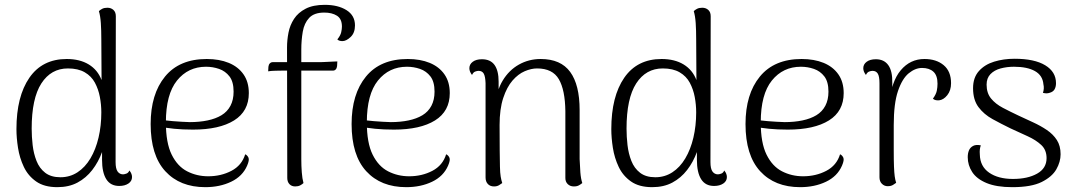

<svg xmlns="http://www.w3.org/2000/svg" viewBox="-20 -761 4446 794"><path d="M217 13Q163 13 129.5 -10.5Q96 -34 78.5 -71Q61 -108 54.5 -149.5Q48 -191 48 -227Q48 -362 101.5 -439.5Q155 -517 256 -517Q310 -517 347 -494.5Q384 -472 400 -430L399 -597Q399 -636 397 -665.5Q395 -695 389 -715Q394 -720 402.5 -724.5Q411 -729 424 -729Q439 -729 449 -720Q459 -711 459 -694L458 -91Q458 -63 466.5 -51.5Q475 -40 489 -40Q494 -40 502.5 -43Q511 -46 515 -56Q521 -49 523.5 -42Q526 -35 526 -29Q526 -12 511 -2Q496 8 473 8Q437 8 419.5 -20Q402 -48 402 -100V-205L424 -224Q418 -176 402.5 -133.5Q387 -91 361.5 -58Q336 -25 300.5 -6Q265 13 217 13ZM230 -28Q269 -28 300.5 -48.5Q332 -69 354 -106Q376 -143 387.5 -192Q399 -241 399 -296Q399 -328 393 -360Q387 -392 372.5 -419Q358 -446 330.5 -462Q303 -478 261 -478Q191 -478 151 -416Q111 -354 111 -229Q111 -196 115 -161Q119 -126 131 -95.5Q143 -65 167 -46.5Q191 -28 230 -28Z M829 13Q724 13 663.5 -53Q603 -119 603 -248Q603 -372 662.5 -444.5Q722 -517 835 -517Q887 -517 926 -501Q965 -485 987 -453.5Q1009 -422 1009 -376Q1009 -301 948 -263Q887 -225 778 -225Q735 -225 700 -228.5Q665 -232 630 -239L631 -268Q658 -263 695 -260Q732 -257 765 -256Q805 -256 838.5 -263Q872 -270 896 -284.5Q920 -299 933 -323.5Q946 -348 946 -382Q946 -423 929 -445Q912 -467 886 -476Q860 -485 832 -485Q758 -485 712 -428Q666 -371 666 -255Q666 -170 690 -121.5Q714 -73 754 -52.5Q794 -32 841 -32Q894 -32 937 -54.5Q980 -77 994 -123Q1003 -119 1007.5 -109Q1012 -99 1002 -76Q983 -32 936 -9.5Q889 13 829 13Z M1201 10Q1186 10 1177 0.5Q1168 -9 1168 -25L1167 -565Q1167 -595 1173 -626Q1179 -657 1196 -683Q1213 -709 1244 -725Q1275 -741 1323 -741Q1378 -741 1413 -719Q1448 -697 1448 -656Q1448 -625 1430 -608Q1412 -591 1396 -591Q1390 -591 1384.5 -592.5Q1379 -594 1375 -598Q1388 -614 1391 -627.5Q1394 -641 1394 -651Q1394 -683 1373.5 -696Q1353 -709 1321 -709Q1279 -709 1258.5 -687Q1238 -665 1232 -629.5Q1226 -594 1226 -556V-103Q1226 -75 1228 -48.5Q1230 -22 1235 -4Q1230 1 1221.5 5.5Q1213 10 1201 10ZM1089 -466 1090 -485Q1091 -494 1096 -499Q1101 -504 1108 -504H1306Q1310 -504 1319.5 -504.5Q1329 -505 1340.5 -505.5Q1352 -506 1361.5 -506.5Q1371 -507 1375 -507L1374 -488Q1373 -479 1368.5 -474Q1364 -469 1357 -469H1149Q1139 -469 1119 -468.5Q1099 -468 1089 -466Z M1660 13Q1555 13 1494.5 -53Q1434 -119 1434 -248Q1434 -372 1493.5 -444.5Q1553 -517 1666 -517Q1718 -517 1757 -501Q1796 -485 1818 -453.5Q1840 -422 1840 -376Q1840 -301 1779 -263Q1718 -225 1609 -225Q1566 -225 1531 -228.5Q1496 -232 1461 -239L1462 -268Q1489 -263 1526 -260Q1563 -257 1596 -256Q1636 -256 1669.5 -263Q1703 -270 1727 -284.5Q1751 -299 1764 -323.5Q1777 -348 1777 -382Q1777 -423 1760 -445Q1743 -467 1717 -476Q1691 -485 1663 -485Q1589 -485 1543 -428Q1497 -371 1497 -255Q1497 -170 1521 -121.5Q1545 -73 1585 -52.5Q1625 -32 1672 -32Q1725 -32 1768 -54.5Q1811 -77 1825 -123Q1834 -119 1838.5 -109Q1843 -99 1833 -76Q1814 -32 1767 -9.5Q1720 13 1660 13Z M2023 10Q2007 10 1997.5 0Q1988 -10 1988 -27V-417Q1987 -445 1980.5 -456.5Q1974 -468 1959 -468Q1953 -468 1945 -465Q1937 -462 1932 -451Q1921 -465 1921 -479Q1921 -495 1935 -505.5Q1949 -516 1973 -516Q2008 -516 2025 -492.5Q2042 -469 2042 -423V-339L2028 -325Q2033 -385 2059 -428Q2085 -471 2126 -494Q2167 -517 2216 -517Q2299 -517 2338 -463.5Q2377 -410 2377 -306V-103Q2378 -75 2380 -48.5Q2382 -22 2388 -4Q2382 1 2374 5.5Q2366 10 2353 10Q2338 10 2328 0.5Q2318 -9 2318 -25V-301Q2317 -389 2291 -433.5Q2265 -478 2201 -478Q2177 -478 2150 -466.5Q2123 -455 2099.5 -428Q2076 -401 2061 -355.5Q2046 -310 2046 -244Q2046 -179 2046.5 -138Q2047 -97 2047.5 -71.5Q2048 -46 2050.5 -31Q2053 -16 2057 -4Q2052 0 2043.5 5Q2035 10 2023 10Z M2677 13Q2623 13 2589.5 -10.5Q2556 -34 2538.5 -71Q2521 -108 2514.5 -149.5Q2508 -191 2508 -227Q2508 -362 2561.5 -439.5Q2615 -517 2716 -517Q2770 -517 2807 -494.5Q2844 -472 2860 -430L2859 -597Q2859 -636 2857 -665.5Q2855 -695 2849 -715Q2854 -720 2862.5 -724.5Q2871 -729 2884 -729Q2899 -729 2909 -720Q2919 -711 2919 -694L2918 -91Q2918 -63 2926.5 -51.5Q2935 -40 2949 -40Q2954 -40 2962.5 -43Q2971 -46 2975 -56Q2981 -49 2983.5 -42Q2986 -35 2986 -29Q2986 -12 2971 -2Q2956 8 2933 8Q2897 8 2879.5 -20Q2862 -48 2862 -100V-205L2884 -224Q2878 -176 2862.5 -133.5Q2847 -91 2821.5 -58Q2796 -25 2760.5 -6Q2725 13 2677 13ZM2690 -28Q2729 -28 2760.5 -48.5Q2792 -69 2814 -106Q2836 -143 2847.5 -192Q2859 -241 2859 -296Q2859 -328 2853 -360Q2847 -392 2832.5 -419Q2818 -446 2790.5 -462Q2763 -478 2721 -478Q2651 -478 2611 -416Q2571 -354 2571 -229Q2571 -196 2575 -161Q2579 -126 2591 -95.5Q2603 -65 2627 -46.5Q2651 -28 2690 -28Z M3289 13Q3184 13 3123.5 -53Q3063 -119 3063 -248Q3063 -372 3122.5 -444.5Q3182 -517 3295 -517Q3347 -517 3386 -501Q3425 -485 3447 -453.5Q3469 -422 3469 -376Q3469 -301 3408 -263Q3347 -225 3238 -225Q3195 -225 3160 -228.5Q3125 -232 3090 -239L3091 -268Q3118 -263 3155 -260Q3192 -257 3225 -256Q3265 -256 3298.5 -263Q3332 -270 3356 -284.5Q3380 -299 3393 -323.5Q3406 -348 3406 -382Q3406 -423 3389 -445Q3372 -467 3346 -476Q3320 -485 3292 -485Q3218 -485 3172 -428Q3126 -371 3126 -255Q3126 -170 3150 -121.5Q3174 -73 3214 -52.5Q3254 -32 3301 -32Q3354 -32 3397 -54.5Q3440 -77 3454 -123Q3463 -119 3467.5 -109Q3472 -99 3462 -76Q3443 -32 3396 -9.5Q3349 13 3289 13Z M3651 9Q3637 9 3627 -1Q3617 -11 3617 -28V-417Q3617 -445 3610 -456.5Q3603 -468 3588 -468Q3582 -468 3574 -465Q3566 -462 3561 -451Q3550 -465 3550 -479Q3550 -495 3564 -505.5Q3578 -516 3602 -516Q3636 -516 3653.5 -491.5Q3671 -467 3670 -418V-337L3658 -334Q3666 -424 3705 -470.5Q3744 -517 3803 -517Q3852 -517 3882.5 -491.5Q3913 -466 3913 -417Q3913 -387 3897.5 -367.5Q3882 -348 3863 -346Q3846 -345 3838 -353Q3851 -371 3854 -385.5Q3857 -400 3857 -415Q3857 -449 3840 -464.5Q3823 -480 3793 -480Q3765 -480 3738 -458Q3711 -436 3693.5 -384.5Q3676 -333 3676 -244Q3676 -180 3676 -138.5Q3676 -97 3677 -72Q3678 -47 3680 -32Q3682 -17 3686 -5Q3681 -1 3672.5 4Q3664 9 3651 9Z M4166 13Q4101 13 4060 -4Q4019 -21 4000.5 -49.5Q3982 -78 3982 -111Q3982 -127 3987 -139Q3992 -151 4004 -157.5Q4016 -164 4036 -160Q4033 -151 4032 -142.5Q4031 -134 4032 -122Q4033 -73 4070.5 -47Q4108 -21 4169 -21Q4230 -21 4269 -43Q4308 -65 4308 -107Q4308 -141 4286 -161.5Q4264 -182 4230 -197.5Q4196 -213 4159 -230Q4120 -249 4084.5 -268.5Q4049 -288 4026.5 -318Q4004 -348 4004 -396Q4004 -440 4028 -467Q4052 -494 4091 -506Q4130 -518 4176 -518Q4258 -518 4302.5 -491Q4347 -464 4347 -417Q4347 -402 4341 -391.5Q4335 -381 4320 -377Q4314 -375 4307.5 -375Q4301 -375 4293 -377Q4296 -386 4296.5 -395Q4297 -404 4295 -412Q4292 -449 4260 -467Q4228 -485 4173 -485Q4144 -485 4118 -478Q4092 -471 4076 -454.5Q4060 -438 4060 -411Q4060 -376 4078.5 -353.5Q4097 -331 4127.5 -315Q4158 -299 4192 -283Q4222 -269 4252.5 -255Q4283 -241 4309 -223.5Q4335 -206 4350.5 -182Q4366 -158 4366 -123Q4366 -92 4348.5 -61Q4331 -30 4288 -8.5Q4245 13 4166 13Z"/></svg>

Font: Arima Thin Light
Style: Regular
Weight: 300
Version: Version 1.100